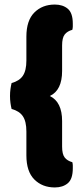

<svg xmlns="http://www.w3.org/2000/svg" viewBox="-20 -688 367 844"><path d="M199 -266Q253 -240 253 -156V-44Q253 -10 264.5 4.5Q276 19 298 25Q300 33 300 39.5Q300 46 300 52Q300 99 278 117.5Q256 136 221 136Q166 136 131 101Q96 66 96 -5V-110Q96 -154 80.5 -177Q65 -200 31 -209Q28 -221 26 -235.5Q24 -250 24 -266Q24 -282 26 -296.5Q28 -311 31 -323Q65 -332 80.5 -355Q96 -378 96 -422V-527Q96 -598 131 -633Q166 -668 221 -668Q256 -668 278 -649.5Q300 -631 300 -584Q300 -578 300 -571.5Q300 -565 298 -557Q276 -551 264.5 -536.5Q253 -522 253 -488V-376Q253 -291 199 -266Z"/></svg>

Font: Baloo Thambi
Style: Regular
Weight: 400
Designer: Aadarsh Rajan and Ek Type
Foundry: Ek Type
Version: Version 1.443;PS 1.000;hotconv 16.6.51;makeotf.lib2.5.65220;